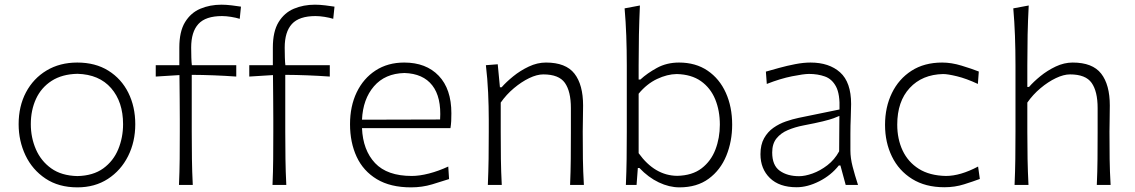

<svg xmlns="http://www.w3.org/2000/svg" viewBox="-20 -785 4816 815"><path d="M308.6 10.3Q229 10.3 173.1 -27.1Q117.2 -64.5 88.1 -125.7Q59.1 -187 59.1 -257.8Q59.1 -334 90.3 -393.1Q121.6 -452.1 177.7 -485.8Q233.9 -519.5 308.1 -519.5Q384.8 -519.5 439.9 -485.1Q495.1 -450.7 524.7 -391.4Q554.2 -332 554.2 -257.8Q554.2 -183.1 523.7 -122.3Q493.2 -61.5 438 -25.6Q382.8 10.3 308.6 10.3ZM308.6 -37.6Q375.5 -39.1 418.5 -70.3Q461.4 -101.6 481.9 -151.4Q502.4 -201.2 502.4 -257.8Q502.4 -352.5 451.7 -410.9Q400.9 -469.2 308.6 -471.7Q243.2 -470.2 199 -441.7Q154.8 -413.1 132.8 -365.2Q110.8 -317.4 110.8 -257.8Q110.8 -201.2 132.3 -151.4Q153.8 -101.6 197.5 -70.3Q241.2 -39.1 308.6 -37.6Z M739.7 0Q742.2 -57.1 742.7 -110.1Q743.2 -163.1 743.2 -226.1V-276.9Q743.2 -319.8 742.7 -366.2Q742.2 -412.6 741.7 -466.3L641.1 -460V-508.3H741.2V-583Q741.2 -651.4 765.6 -691.2Q790 -731 830.6 -748Q871.1 -765.1 919.9 -765.1Q939.9 -765.1 963.9 -762.2Q987.8 -759.3 1002.9 -756.8L997.6 -705.1Q981.9 -710 960.9 -713.4Q939.9 -716.8 922.4 -716.8Q853 -716.8 822.3 -683.3Q791.5 -649.9 791.5 -583Q791.5 -563.5 792.2 -540.8Q793 -518.1 794.4 -508.3H982.9V-460Q886.2 -466.8 793.9 -467.3V-226.1Q793.9 -163.1 794.7 -110.1Q795.4 -57.1 798.3 0Z M1136.7 0Q1139.2 -57.1 1139.6 -110.1Q1140.1 -163.1 1140.1 -226.1V-276.9Q1140.1 -319.8 1139.6 -366.2Q1139.2 -412.6 1138.7 -466.3L1038.1 -460V-508.3H1138.2V-583Q1138.2 -651.4 1162.6 -691.2Q1187 -731 1227.5 -748Q1268.1 -765.1 1316.9 -765.1Q1336.9 -765.1 1360.8 -762.2Q1384.8 -759.3 1399.9 -756.8L1394.5 -705.1Q1378.9 -710 1357.9 -713.4Q1336.9 -716.8 1319.3 -716.8Q1250 -716.8 1219.2 -683.3Q1188.5 -649.9 1188.5 -583Q1188.5 -563.5 1189.2 -540.8Q1189.9 -518.1 1191.4 -508.3H1379.9V-460Q1283.2 -466.8 1190.9 -467.3V-226.1Q1190.9 -163.1 1191.7 -110.1Q1192.4 -57.1 1195.3 0Z M1724.6 10.3Q1637.2 10.3 1579.6 -24.4Q1522 -59.1 1493.9 -119.6Q1465.8 -180.2 1465.8 -257.8Q1465.8 -334 1494.1 -393.1Q1522.5 -452.1 1574.2 -485.8Q1626 -519.5 1695.8 -519.5Q1788.6 -519.5 1842.3 -463.4Q1896 -407.2 1896 -304.2Q1896 -286.1 1895.3 -271Q1894.5 -255.9 1892.1 -241.2H1516.6Q1520.5 -147.5 1572 -92.8Q1623.5 -38.1 1728 -38.1Q1760.7 -38.1 1801.3 -48.6Q1841.8 -59.1 1882.8 -78.1L1886.2 -24.9Q1856.4 -15.1 1814.2 -2.4Q1772 10.3 1724.6 10.3ZM1848.1 -277.8Q1854 -372.6 1814.9 -422.6Q1775.9 -472.7 1696.8 -475.1Q1614.3 -473.1 1567.4 -418.7Q1520.5 -364.3 1516.6 -276.9Z M2050.8 0Q2053.2 -57.1 2054 -110.1Q2054.7 -163.1 2054.7 -226.1V-277.3Q2054.7 -332.5 2052 -391.6Q2049.3 -450.7 2042.5 -508.3L2092.8 -512.2L2102.1 -414.6H2109.4Q2128.4 -436.5 2158.4 -460.9Q2188.5 -485.4 2224.6 -502.4Q2260.7 -519.5 2297.4 -519.5Q2381.8 -519.5 2418.5 -472.4Q2455.1 -425.3 2455.1 -336.9Q2455.1 -304.2 2454.3 -275.9Q2453.6 -247.6 2453.6 -226.1Q2453.6 -163.1 2454.3 -110.1Q2455.1 -57.1 2458.5 0H2399.9Q2402.3 -57.1 2402.8 -109.9Q2403.3 -162.6 2403.3 -224.6V-326.2Q2403.3 -397 2377.9 -433.1Q2352.5 -469.2 2286.1 -469.2Q2259.3 -469.2 2226.3 -453.4Q2193.4 -437.5 2161.4 -410.6Q2129.4 -383.8 2105.5 -349.6V-224.6Q2105.5 -162.6 2106.2 -109.9Q2106.9 -57.1 2109.9 0Z M2864.3 10.3Q2820.8 10.3 2776.6 -10.7Q2732.4 -31.7 2694.3 -71.8H2687.5L2682.1 0H2636.7Q2639.2 -57.1 2639.9 -110.1Q2640.6 -163.1 2640.6 -226.1V-507.8Q2640.6 -573.2 2638.4 -633.3Q2636.2 -693.4 2631.3 -749.5L2696.3 -761.7Q2693.4 -698.7 2692.1 -636.5Q2690.9 -574.2 2690.9 -507.8V-447.3H2698.2Q2727.1 -474.1 2768.6 -496.8Q2810.1 -519.5 2862.3 -519.5Q2933.1 -519.5 2983.6 -485.1Q3034.2 -450.7 3061 -391.1Q3087.9 -331.5 3087.9 -255.9Q3087.9 -184.6 3063 -123.8Q3038.1 -63 2988.3 -26.4Q2938.5 10.3 2864.3 10.3ZM2854.5 -38.6Q2918.5 -40 2958.3 -70.6Q2998 -101.1 3016.8 -150.1Q3035.6 -199.2 3035.6 -255.9Q3035.6 -315.4 3015.9 -363.5Q2996.1 -411.6 2955.6 -440.4Q2915 -469.2 2852.5 -470.7Q2812.5 -470.2 2769 -449.7Q2725.6 -429.2 2690.9 -387.2V-134.8Q2759.3 -39.6 2854.5 -38.6Z M3361.3 9.8Q3288.1 9.8 3248 -29.3Q3208 -68.4 3208 -130.4Q3208 -170.9 3223.4 -198.2Q3238.8 -225.6 3263.2 -242.7Q3287.6 -259.8 3315.9 -269.5Q3344.2 -279.3 3370.1 -284.7L3543.5 -320.3Q3545.9 -385.3 3528.8 -417.5Q3511.7 -449.7 3481.4 -460.4Q3451.2 -471.2 3414.1 -471.2Q3392.1 -471.2 3342 -461.2Q3292 -451.2 3234.9 -428.7L3231 -481Q3254.4 -487.8 3287.4 -496.8Q3320.3 -505.9 3355.5 -512.7Q3390.6 -519.5 3420.4 -519.5Q3499.5 -519.5 3546.1 -477.8Q3592.8 -436 3592.8 -343.3Q3592.8 -320.8 3591.3 -286.1Q3589.8 -251.5 3589.8 -216.8V-146Q3589.8 -114.3 3599.1 -78.1Q3608.4 -42 3622.1 0H3569.8L3547.4 -82.5H3540.5Q3507.8 -41 3457.8 -15.6Q3407.7 9.8 3361.3 9.8ZM3372.1 -37.1Q3397 -37.1 3429.2 -48.6Q3461.4 -60.1 3491.9 -83.5Q3522.5 -106.9 3542 -142.6L3543 -293Q3533.7 -288.6 3518.3 -283Q3502.9 -277.3 3473.1 -270Q3443.4 -262.7 3389.6 -252.4Q3354.5 -245.6 3324.5 -232.9Q3294.4 -220.2 3276.1 -197.5Q3257.8 -174.8 3257.8 -137.7Q3257.8 -83 3290 -60.1Q3322.3 -37.1 3372.1 -37.1Z M3988.8 9.8Q3908.2 9.8 3851.8 -25.4Q3795.4 -60.5 3766.1 -120.6Q3736.8 -180.7 3736.8 -254.9Q3736.8 -330.1 3765.9 -389.9Q3794.9 -449.7 3849.1 -484.6Q3903.3 -519.5 3979.5 -519.5Q4018.6 -519.5 4061.8 -506.3Q4105 -493.2 4134.8 -481.4L4130.9 -428.7Q4081.5 -451.7 4042.2 -461.2Q4002.9 -470.7 3983.4 -470.7Q3894.5 -468.8 3841.6 -411.6Q3788.6 -354.5 3788.6 -255.9Q3788.6 -194.8 3811.5 -146Q3834.5 -97.2 3880.1 -68.4Q3925.8 -39.6 3995.1 -38.1Q4056.2 -38.1 4131.8 -78.1L4139.2 -25.4Q4111.8 -15.1 4072.5 -2.7Q4033.2 9.8 3988.8 9.8Z M4286.6 0Q4289.1 -57.1 4289.8 -110.1Q4290.5 -163.1 4290.5 -226.1V-507.8Q4290.5 -573.2 4288.3 -633.3Q4286.1 -693.4 4281.2 -749.5L4346.7 -761.7Q4343.3 -698.7 4342 -636.5Q4340.8 -574.2 4340.8 -507.8V-416H4348.1Q4366.7 -437.5 4396.2 -461.7Q4425.8 -485.8 4461.4 -502.7Q4497.1 -519.5 4533.2 -519.5Q4617.7 -519.5 4654.3 -472.4Q4690.9 -425.3 4690.9 -336.9Q4690.9 -304.2 4690.2 -275.9Q4689.5 -247.6 4689.5 -226.1Q4689.5 -163.1 4690.2 -110.1Q4690.9 -57.1 4694.3 0H4635.7Q4638.2 -57.1 4638.7 -109.9Q4639.2 -162.6 4639.2 -224.6V-326.2Q4639.2 -397 4613.8 -433.1Q4588.4 -469.2 4522 -469.2Q4495.1 -469.2 4461.9 -453.4Q4428.7 -437.5 4396.7 -410.6Q4364.7 -383.8 4340.8 -349.6V-224.6Q4340.8 -162.6 4341.8 -109.9Q4342.8 -57.1 4345.7 0Z"/></svg>

Font: Pinar-DS2-FD Light
Style: Regular
Weight: 300
Designer: Amin Abedi
Version: Version 2.000